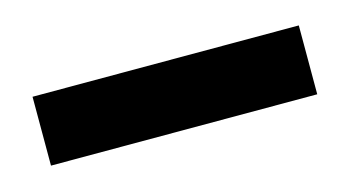

<svg xmlns="http://www.w3.org/2000/svg" viewBox="-29 -794 368 202"><g transform="rotate(-15 155.0 -693.5)"><path d="M10 -731H300V-656H10Z"/></g></svg>

Font: Danfo
Style: Regular
Weight: 400
Version: Version 1.000;Glyphs 3.2 (3236)